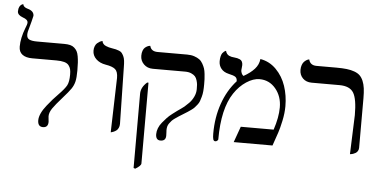

<svg xmlns="http://www.w3.org/2000/svg" viewBox="-59 -865 2387 1202"><g transform="rotate(5 1134.0 -263.5)"><path d="M82 -558.1Q82 -535.2 98.4 -527.6Q114.7 -520 147.5 -520H317.4Q339.4 -520 355 -516.1Q370.6 -512.2 381.3 -502.7Q392.1 -493.2 398.4 -481.7Q404.8 -470.2 408.2 -450.4Q411.6 -430.7 412.8 -410.9Q414.1 -391.1 414.1 -360.8Q414.1 -315.4 408.2 -291.3Q402.3 -267.1 388.2 -246.1Q374 -225.1 335.4 -181.6Q295.4 -136.7 277.3 -110.4Q259.3 -84 259.3 -60.5Q259.3 -53.2 261 -41.7Q262.7 -30.3 262.7 -25.4Q262.7 10.7 230 10.7Q197.3 10.7 197.3 -29.8Q197.3 -49.8 208.7 -74.5Q220.2 -99.1 241.2 -125.2Q262.2 -151.4 275.4 -166.3Q288.6 -181.2 307.6 -200.7Q347.7 -241.7 359.4 -264.2Q371.1 -286.6 371.1 -331.5Q371.1 -352.1 367.9 -365.2Q364.7 -378.4 355.5 -390.1Q346.2 -401.9 327.1 -407.2Q308.1 -412.6 277.8 -412.6H125.5Q85.9 -412.6 63.7 -429.2Q41.5 -445.8 41.5 -479Q41.5 -532.7 66.4 -596.7Q77.1 -621.6 77.1 -632.8Q77.1 -651.9 44.9 -662.6Q11.2 -674.8 11.2 -697.8Q11.2 -707 12.9 -714.6Q14.6 -722.2 17.1 -726.8Q19.5 -731.4 22.7 -735.1Q25.9 -738.8 29.1 -740.7Q32.2 -742.7 34.7 -743.7Q37.1 -744.6 39.1 -745.1L40.5 -745.6Q43.5 -726.6 70.8 -719.2Q110.4 -708.5 110.4 -678.2Q110.4 -675.8 101.8 -642.3Q93.3 -608.9 90.8 -601.6Q82 -575.2 82 -558.1Z M655.8 5.9 665.5 -336.4Q665.5 -376 647.9 -391.1Q630.4 -406.2 587.4 -413.1Q549.8 -419.4 526.9 -441.4Q503.9 -463.4 503.9 -494.1Q503.9 -509.8 509 -522.2Q514.2 -534.7 521.7 -541.3Q529.3 -547.9 536.9 -552.2Q544.4 -556.6 549.8 -557.6L554.7 -559.1Q556.2 -548.8 562.5 -541.3Q568.8 -533.7 579.8 -529.3Q590.8 -524.9 597.9 -522.9Q605 -521 616.7 -519Q634.3 -516.1 642.6 -514.2Q650.9 -512.2 662.8 -507.6Q674.8 -502.9 680.4 -495.8Q686 -488.8 691.9 -477.1Q697.8 -465.3 700 -447.8Q702.1 -430.2 702.1 -406.2L709 -51.3Q709 -37.1 703.6 -25.9Q698.2 -14.6 690.4 -9Q682.6 -3.4 674.6 0.2Q666.5 3.9 661.1 4.9Z M828.1 219.7 817.9 215.8V-251Q817.9 -291 856 -324.2H864.3V183.6Q864.3 198.2 828.1 219.7ZM1002.4 -38.1Q1002.4 -35.6 1003.2 -23.4Q1003.9 -11.2 1003.9 -3.4Q1003.9 30.3 970.2 30.3Q940.4 30.3 940.4 -7.8Q940.4 -26.4 947.8 -45.2Q955.1 -64 969.7 -81.8Q984.4 -99.6 997.1 -113.3Q1009.8 -127 1030 -142.3Q1050.3 -157.7 1058.3 -163.6Q1066.4 -169.4 1082 -180.2Q1090.3 -185.5 1101.6 -194.8Q1112.8 -204.1 1129.6 -221.2Q1146.5 -238.3 1157.7 -262Q1168.9 -285.6 1168.9 -309.6Q1168.9 -326.7 1168.2 -337.6Q1167.5 -348.6 1162.8 -364.5Q1158.2 -380.4 1149.9 -389.6Q1141.6 -398.9 1125.5 -406Q1109.4 -413.1 1086.4 -413.1H883.8Q849.1 -413.1 826.9 -435.1Q804.7 -457 804.7 -488.3Q804.7 -506.8 809.8 -520.3Q814.9 -533.7 822.5 -540Q830.1 -546.4 837.6 -550Q845.2 -553.7 850.6 -554.2L855.5 -554.7Q863.3 -520.5 904.3 -520.5H1090.8Q1115.7 -520.5 1135.3 -513.9Q1154.8 -507.3 1167.5 -498Q1180.2 -488.8 1189.2 -472.7Q1198.2 -456.5 1202.6 -443.1Q1207 -429.7 1209.2 -409.2Q1211.4 -388.7 1211.9 -376.2Q1212.4 -363.8 1212.4 -344.2Q1212.4 -320.8 1210.7 -301.3Q1209 -281.7 1204.3 -265.6Q1199.7 -249.5 1195.6 -237.5Q1191.4 -225.6 1182.1 -214.1Q1172.9 -202.6 1166.5 -195.6Q1160.2 -188.5 1146.7 -178.7Q1133.3 -168.9 1125 -163.8Q1116.7 -158.7 1099.6 -147.9Q1080.6 -136.2 1071.8 -130.6Q1063 -125 1049.1 -115.2Q1035.2 -105.5 1028.8 -98.4Q1022.5 -91.3 1015.1 -81.5Q1007.8 -71.8 1005.1 -61Q1002.4 -50.3 1002.4 -38.1Z M1549.3 -532.7Q1607.4 -522.9 1649.4 -480.2Q1691.4 -437.5 1711.2 -378.4Q1731 -319.3 1731 -252Q1731 -208.5 1720.5 -159.4Q1710 -110.4 1700.7 -83.5L1671.9 0H1428.2L1463.9 -99.6H1670.4Q1696.8 -178.7 1696.8 -241.2Q1696.8 -311 1656.7 -358.9Q1616.7 -406.7 1555.2 -406.7Q1516.1 -406.7 1472.9 -378.4Q1429.7 -350.1 1397.5 -301.8Q1330.6 -202.1 1330.6 -8.8Q1330.6 -4.9 1325 0Q1319.3 4.9 1313 4.9Q1302.7 4.9 1299.3 -6.6Q1295.9 -18.1 1295.9 -42.5Q1295.9 -144 1326.4 -231.2Q1356.9 -318.4 1413.6 -380.9Q1413.6 -399.9 1402.8 -408Q1392.1 -416 1358.4 -423.3Q1328.6 -430.2 1312.5 -450Q1296.4 -469.7 1296.4 -496.6Q1296.4 -514.2 1299.8 -527.8Q1303.2 -541.5 1308.3 -548.1Q1313.5 -554.7 1318.6 -558.8Q1323.7 -563 1327.1 -564L1330.6 -564.9Q1333.5 -553.7 1339.4 -546.4Q1345.2 -539.1 1353.8 -535.4Q1362.3 -531.7 1368.7 -530.5Q1375 -529.3 1384.8 -528.3Q1397 -526.9 1404.3 -525.4Q1411.6 -523.9 1420.9 -519.8Q1430.2 -515.6 1434.8 -506.8Q1439.5 -498 1439.5 -484.9Q1439.5 -476.1 1438 -467.5Q1436.5 -459 1436.5 -453.1Q1436.5 -442.9 1441.2 -432.6Q1445.8 -422.4 1453.1 -418Q1496.6 -442.4 1521.2 -470Q1545.9 -497.6 1549.3 -532.7Z M2159.7 11.7 2168.9 -234.4Q2168.9 -335.9 2145.3 -374.5Q2121.6 -413.1 2056.6 -413.1H1881.8Q1847.2 -413.1 1826.2 -434.1Q1805.2 -455.1 1805.2 -486.8Q1805.2 -504.4 1810.3 -518.1Q1815.4 -531.7 1822.5 -538.8Q1829.6 -545.9 1836.7 -550.3Q1843.8 -554.7 1849.1 -555.7L1854 -557.1Q1862.8 -520.5 1902.8 -520.5H2028.8Q2066.4 -520.5 2093.3 -517.3Q2120.1 -514.2 2141.6 -506.3Q2163.1 -498.5 2176 -486.1Q2189 -473.6 2197.8 -453.1Q2206.5 -432.6 2210 -406.5Q2213.4 -380.4 2213.4 -343.8V-33.2Q2213.4 -21.5 2207.8 -12.5Q2202.1 -3.4 2194.3 1Q2186.5 5.4 2178.7 8.1Q2170.9 10.7 2165.5 11.2Z"/></g></svg>

Font: Libertinage
Style: f
Weight: 400
Designer: OSP
Foundry: OSP
Version: Version 1.0; 2008; OFL relea